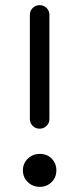

<svg xmlns="http://www.w3.org/2000/svg" viewBox="-20 -720 308 746"><path d="M96 -662Q96 -678 107 -689Q118 -700 134 -700Q150 -700 161 -689Q172 -678 172 -662V-258Q172 -242 161 -231Q150 -220 134 -220Q118 -220 107 -231Q96 -242 96 -258ZM135 6Q107 6 88 -12.5Q69 -31 69 -58Q69 -85 88 -103.5Q107 -122 135 -122Q163 -122 181 -103.5Q199 -85 199 -58Q199 -31 180.5 -12.5Q162 6 135 6Z"/></svg>

Font: Sepalumica Med
Style: Regular
Weight: 500
Designer: Julieta Ulanovsky
Foundry: Julieta Ulanovsky
Version: Version 7.200